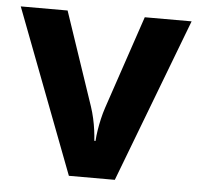

<svg xmlns="http://www.w3.org/2000/svg" viewBox="-44 -657 658 637"><g transform="rotate(5 284.5 -339.0)"><path d="M208 -66 0 -612H156L261 -301Q267 -283 271.5 -263Q276 -243 278.5 -224Q281 -205 282 -189H286Q287 -206 290 -225Q293 -244 297.5 -263.5Q302 -283 308 -301L413 -612H569L361 -66Z"/></g></svg>

Font: Noto Sans Malayalam UI
Style: Regular
Weight: 400
Designer: Jelle Bosma - Monotype Design Team
Foundry: Monotype Imaging Inc.
Version: Version 2.104